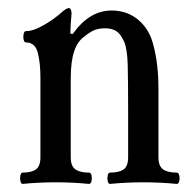

<svg xmlns="http://www.w3.org/2000/svg" viewBox="-20 -451 474 475"><path d="M36 4Q32 4 30.5 -3Q29 -10 30.5 -17Q32 -24 36 -24Q58 -24 69 -32Q80 -40 80 -62V-259Q80 -295 73.5 -320.5Q67 -346 44 -346Q40 -346 38.5 -353Q37 -360 38.5 -367Q40 -374 44 -374Q59 -374 77 -383Q95 -392 110.5 -403Q126 -414 133 -421Q145 -431 150 -431Q157 -431 157 -417Q156 -409 155 -392Q154 -375 154 -368L160 -367Q201 -425 256 -425Q290 -425 315.5 -407Q341 -389 354 -357Q362 -335 367 -303Q372 -271 372 -230V-62Q372 -40 383.5 -32Q395 -24 417 -24Q422 -24 423.5 -17Q425 -10 423.5 -3Q422 4 417 4Q397 2 376 1Q355 0 335 0Q314 0 293.5 1Q273 2 252 4Q248 4 246.5 -3Q245 -10 246.5 -17Q248 -24 252 -24Q275 -24 286 -32Q297 -40 297 -62V-176Q297 -248 296 -289Q295 -330 287 -348Q278 -368 267 -374.5Q256 -381 240 -381Q221 -381 209 -374.5Q197 -368 188 -360Q172 -349 163.5 -324Q155 -299 155 -256V-62Q155 -40 166.5 -32Q178 -24 200 -24Q205 -24 206.5 -17Q208 -10 206.5 -3Q205 4 200 4Q180 2 159.5 1Q139 0 118 0Q97 0 76.5 1Q56 2 36 4Z"/></svg>

Font: Junicode Two Beta Condensed
Style: Regular
Weight: 400
Width: 3
Designer: Peter S. Baker
Foundry: Briery Creek Software
Version: Version 1.053; ttfautohint (v1.8.4)